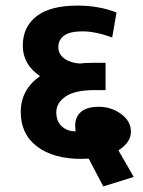

<svg xmlns="http://www.w3.org/2000/svg" viewBox="-20 -648 513 691"><path d="M272.5 -76.2Q172.4 -76.2 113.5 -120.6Q54.7 -165 54.7 -245.1Q54.7 -325.2 124 -374Q62 -416 62 -483.6Q62 -551.3 111.6 -589.6Q161.1 -627.9 258.8 -627.9Q335.9 -627.9 399.4 -603L383.8 -513.2Q322.8 -535.2 277.1 -535.2Q231.4 -535.2 210.7 -519.8Q189.9 -504.4 189.9 -478.8Q189.9 -453.1 211.2 -437.5Q232.4 -421.9 266.6 -419.4Q286.1 -421.9 315.4 -421.9H359.9V-323.7H319.8Q250 -323.7 216.3 -300.8Q182.6 -277.8 182.6 -244.4Q182.6 -210.9 202.6 -193.1Q222.7 -175.3 252 -175.3Q250.5 -192.9 250.5 -195.8Q250.5 -227.1 271.5 -245.4Q292.5 -263.7 336.2 -263.7Q379.9 -263.7 415.5 -238Q451.2 -212.4 451.2 -173.8Q451.2 -135.3 406.2 -106.9L461.4 -11.2L351.6 22.9L299.3 -77.1Q282.7 -76.2 272.5 -76.2Z"/></svg>

Font: Yantramanav
Style: Bold
Weight: 700
Version: Version 1.001;PS 1.0;hotconv 1.0.72;makeotf.lib2.5.5900; ttf